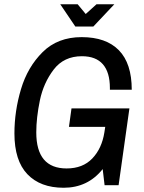

<svg xmlns="http://www.w3.org/2000/svg" viewBox="-20 -873 678 905"><path d="M317 -362H590L539 0H473L464 -76Q394 12 280 12Q170 12 109 -52Q48 -116 48 -244Q48 -349 79 -453Q110 -557 181 -627.5Q252 -698 365 -698Q480 -698 540.5 -636Q601 -574 601 -450H498V-458Q498 -532 465 -570Q432 -608 366 -608Q281 -608 233 -545Q185 -482 168 -400Q151 -318 151 -249Q151 -79 294 -79Q370 -79 415 -126Q460 -173 472 -249L476 -275H305ZM264 -853H346L384 -807L435 -853H519L420 -748H335Z"/></svg>

Font: Archivo Narrow Medium
Style: Italic
Weight: 500
Italic angle: -8°
Designer: Hector Gatti
Foundry: Omnibus-Type
Version: Version 2.001